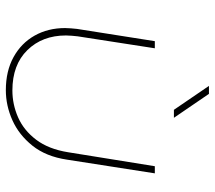

<svg xmlns="http://www.w3.org/2000/svg" viewBox="-60 -680 753 674"><g transform="rotate(90 317.0 -343.5)"><path d="M589 -510 541 -202Q530 -128 492 -80.5Q454 -33 402.5 -10Q351 13 297 13Q230 13 181 -14Q132 -41 105.5 -88Q79 -135 79 -195Q79 -205 80 -216Q81 -227 82 -237L125 -510H150L108 -239Q107 -229 106 -218.5Q105 -208 105 -198Q105 -115 156.5 -62.5Q208 -10 298 -10Q347 -10 392.5 -30Q438 -50 471 -93.5Q504 -137 515 -206L564 -510ZM366 -577 282 -700H310L394 -577Z"/></g></svg>

Font: MuseoModerno Thin
Style: Italic
Weight: 100
Italic angle: -9°
Designer: Pablo Cosgaya, Héctor Gatti, Marcela Romero, and the Authors of The MuseoModerno Project.
Foundry: Omnibus-Type Team
Version: Version 1.003